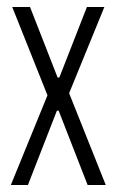

<svg xmlns="http://www.w3.org/2000/svg" viewBox="-20 -530 333 550"><path d="M11 0 116 -257 15 -510H66L145 -308H150L229 -510H279L178 -263L283 0H231L148 -213H143L60 0Z"/></svg>

Font: Saira Ultra Condensed Light
Style: Regular
Weight: 300
Width: 1
Designer: Hector Gatti with collaboration of the Omnibus-Type team
Foundry: Omnibus-Type
Version: Version 1.001; ttfautohint (v1.8)